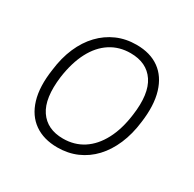

<svg xmlns="http://www.w3.org/2000/svg" viewBox="-118 -619 757 751"><g transform="rotate(30 260.5 -243.5)"><path d="M227 8Q165 8 123 -21.5Q81 -51 64 -107.5Q47 -164 59 -245Q66 -303 86 -349Q106 -395 137 -427.5Q168 -460 208 -477.5Q248 -495 296 -495Q358 -495 399 -465.5Q440 -436 457 -379.5Q474 -323 463 -243Q456 -185 436 -138.5Q416 -92 385.5 -59.5Q355 -27 315 -9.5Q275 8 227 8ZM229 -33Q280 -33 319.5 -58.5Q359 -84 385 -133Q411 -182 420 -251Q434 -352 399.5 -403.5Q365 -455 292 -455Q241 -455 201.5 -429.5Q162 -404 136.5 -355.5Q111 -307 101 -237Q88 -135 122.5 -84Q157 -33 229 -33Z"/></g></svg>

Font: Nunito Sans 10pt SemiCondensed ExtraLight
Style: Italic
Weight: 250
Width: 4
Italic angle: -9°
Designer: Vernon Adams
Foundry: Vernon Adams
Version: Version 3.101;gftools[0.9.27]